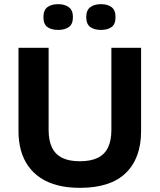

<svg xmlns="http://www.w3.org/2000/svg" viewBox="-20 -890 768 924"><path d="M365 14Q304 14 256.5 1.5Q209 -11 174 -34.5Q139 -58 115.5 -91.5Q92 -125 80.5 -167Q69 -209 69 -259V-660H214V-264Q214 -213 230.5 -179.5Q247 -146 280 -130Q313 -114 364 -114Q416 -114 449.5 -130Q483 -146 499.5 -179.5Q516 -213 516 -264V-660H659V-259Q659 -129 585.5 -57.5Q512 14 365 14ZM466 -746Q434 -746 414.5 -760Q395 -774 395 -808Q395 -841 414.5 -855.5Q434 -870 466 -870Q498 -870 517 -855.5Q536 -841 536 -808Q536 -773 516.5 -759.5Q497 -746 466 -746ZM260 -746Q228 -746 208.5 -759.5Q189 -773 189 -808Q189 -841 208 -855.5Q227 -870 260 -870Q291 -870 311 -855.5Q331 -841 331 -808Q331 -774 311.5 -760Q292 -746 260 -746Z"/></svg>

Font: Bricolage Grotesque
Style: Bold
Weight: 700
Designer: Mathieu Triay
Foundry: Atelier Triay
Version: Version 1.001;gftools[0.9.33.dev8+g029e19f]